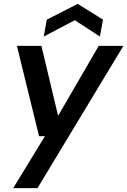

<svg xmlns="http://www.w3.org/2000/svg" viewBox="-20 -748 655 988"><path d="M48 220 211 -47H181L67 -512H193L279 -152L488 -512H615L173 220ZM205 -560 221 -647 380 -728 510 -647 494 -560 365 -644Z"/></svg>

Font: DM Sans 12pt SemiBold
Style: Italic
Weight: 600
Italic angle: -10°
Version: Version 4.004;gftools[0.9.30]